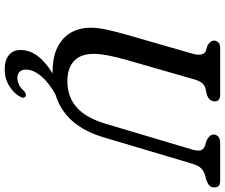

<svg xmlns="http://www.w3.org/2000/svg" viewBox="-90 -650 958 818"><g transform="rotate(90 389.0 -241.0)"><path d="M508 -214.5 616.5 -578.5Q623 -600.5 621 -614.2Q619 -628 601 -635.5L581 -641Q553 -654.5 553 -672.5Q553.5 -684 562.2 -692Q571 -700 587.5 -700H751Q778.5 -700 778.5 -676Q778.5 -662 771 -654.5Q763.5 -647 746 -640.5L724 -635Q703.5 -627.5 693.5 -615Q683.5 -602.5 676 -576L566 -206.5Q517 -38.5 383 1.5Q333.5 28.5 305.2 61.8Q277 95 276.5 126.5Q276.5 145.5 286.2 154.8Q296 164 312 164Q325.5 164 339.5 157.8Q353.5 151.5 365.5 138Q378.5 125.5 387.5 128Q393 129 395.5 135.8Q398 142.5 390.5 154.5Q378 178.5 346.8 198.2Q315.5 218 276 218Q235.5 218 214 199.5Q192.5 181 193 149.5Q193.5 74.5 293 14Q290.5 14 287.5 14Q221.5 14 179.2 -8Q137 -30 117.2 -67.2Q97.5 -104.5 98 -150.5Q98.5 -183.5 107.8 -223.5Q117 -263.5 127.5 -300L209.5 -585Q215 -604 212 -619.2Q209 -634.5 196 -639.5L176 -645Q153 -657 153 -675Q153.5 -685.5 161.2 -692.8Q169 -700 184 -700H383.5Q412 -700 412 -677Q412 -666.5 405.2 -657.5Q398.5 -648.5 382.5 -643L356.5 -637.5Q341 -632.5 332.5 -621Q324 -609.5 318 -589L235 -300Q223 -257.5 216.5 -224.2Q210 -191 209.5 -164Q208.5 -107.5 239 -78.2Q269.5 -49 326 -49Q391 -49 436.5 -87.8Q482 -126.5 508 -214.5Z"/></g></svg>

Font: Fraunces 72pt SuperSoft
Style: Italic
Weight: 400
Italic angle: -16°
Version: Version 1.000;[b76b70a41]